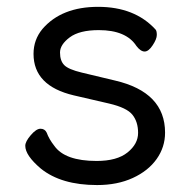

<svg xmlns="http://www.w3.org/2000/svg" viewBox="-20 -512 550 556"><path d="M261.2 23.9Q157.2 23.9 98.1 -23.9Q53.2 -62 53.2 -89.8Q53.2 -102.1 69.1 -120.6Q85 -139.2 97.2 -139.2Q109.9 -139.2 115.2 -127.9Q122.1 -108.9 137.2 -89.8Q168 -45.9 259.8 -45.9Q318.8 -45.9 349.4 -70.6Q379.9 -95.2 379.9 -127.2Q379.9 -159.2 363.5 -179.7Q347.2 -200.2 295.7 -212.2Q244.1 -224.1 193.8 -235.8Q77.1 -263.2 77.1 -356Q77.1 -397 103 -428.2Q158.2 -492.2 264.2 -492.2Q370.1 -492.2 430.2 -426.8Q434.1 -422.9 434.1 -410.9Q434.1 -398.9 422.1 -380.9Q410.2 -362.8 398.9 -362.8Q387.2 -362.8 375 -378.9Q345.2 -424.8 266.1 -424.8Q210 -424.8 181.9 -403.8Q153.8 -382.8 153.8 -359.9Q153.8 -335.9 166 -323.5Q178.2 -311 216.8 -301.8L313 -278.8Q458 -245.1 458 -127.9Q458 -85.9 433.6 -51.5Q409.2 -17.1 364.5 3.4Q319.8 23.9 261.2 23.9Z"/></svg>

Font: LXGW WenKai Screen
Style: Regular
Weight: 400
Designer: LXGW / Fontworks Inc.
Foundry: LXGW / Fontworks Inc.
Version: Version 1.510;January 18,2025